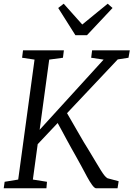

<svg xmlns="http://www.w3.org/2000/svg" viewBox="-22 -1014 719 1034"><path d="M-2 0 3 -35 76 -47 164 -693 97 -703 102 -743H322L317 -703L243 -693L191.5 -315L536 -693L469 -703L474 -743H677L670 -703L612 -694L339 -404.5Q351 -384 366.2 -357.5Q381.5 -331 397.5 -303.2Q413.5 -275.5 428.5 -249.8Q443.5 -224 456 -205Q478 -168.5 493.8 -142Q509.5 -115.5 520.8 -97.5Q532 -79.5 540.5 -69Q549 -58.5 557 -54L617 -38L611 0H495Q486.5 -1 474 -18Q461.5 -35 447 -61.8Q432.5 -88.5 416.8 -118.2Q401 -148 386 -174Q374.5 -194 361.8 -217Q349 -240 336 -264Q323 -288 311 -310.5Q299 -333 288.5 -351.5L181 -237.5L155 -47L231 -35L228 0ZM384 -824.5 291.5 -971 321 -994Q346 -966 371 -938Q396 -910 421 -882Q455 -910 489.5 -938Q524 -966 558 -994L584 -971L446.5 -824.5Z"/></svg>

Font: Merriweather Light 18pt Light
Style: Italic
Weight: 300
Italic angle: -7.8°
Version: Version 2.101